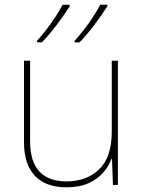

<svg xmlns="http://www.w3.org/2000/svg" viewBox="-20 -786 613 816"><path d="M481 -528V0H460L456 -111H454Q443 -81 419 -53Q395 -25 356.5 -7.5Q318 10 262 10Q174 10 128 -39Q82 -88 82 -182V-528H108V-186Q108 -98 148 -56.5Q188 -15 262 -15Q348 -15 401.5 -66.5Q455 -118 455 -226V-528ZM436 -759Q414 -724 382 -681.5Q350 -639 318 -606H297V-612Q315 -632 336 -659Q357 -686 376 -715Q395 -744 406 -766H436ZM276 -759Q254 -724 222 -681.5Q190 -639 158 -606H137V-612Q155 -632 176 -659Q197 -686 216 -715Q235 -744 246 -766H276Z"/></svg>

Font: Noto Sans Sinhala UI Thin
Style: Regular
Weight: 100
Designer: Jelle Bosma - Monotype Design Team
Foundry: Monotype Imaging Inc.
Version: Version 2.006; ttfautohint (v1.8.4.7-5d5b)